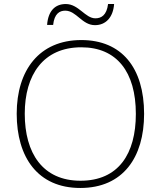

<svg xmlns="http://www.w3.org/2000/svg" viewBox="-20 -924 799 954"><path d="M214 -800H244C250 -856 276 -871 304 -871C360 -871 387 -799 452 -799C505 -799 542 -837 547 -904H517C510 -848 483 -833 454 -833C403 -833 371 -904 307 -904C253 -904 219 -869 214 -800ZM696 -358C696 -588 584 -725 384 -725C175 -725 63 -575 63 -359C63 -142 168 10 379 10C591 10 696 -142 696 -358ZM103 -359C103 -552 195 -689 384 -689C560 -689 655 -567 655 -358C655 -160 569 -26 380 -26C192 -26 103 -163 103 -359Z"/></svg>

Font: Noto Sans Meetei Mayek ExtraLight
Style: Regular
Weight: 200
Designer: Monotype Design Team and Neelakash Kshetrimayum
Foundry: Monotype Imaging Inc.
Version: Version 2.002